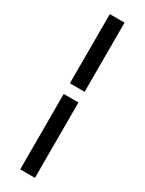

<svg xmlns="http://www.w3.org/2000/svg" viewBox="-222 -692 680 902"><g transform="rotate(30 118.0 -241.0)"><path d="M78 -229H158V180H78ZM158 -662V-287H78V-662Z"/></g></svg>

Font: TajawalTap Med
Style: Regular
Weight: 500
Designer: Boutros Fonts
Foundry: Created by Boutros International 2017
Version: Version 2.700